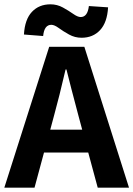

<svg xmlns="http://www.w3.org/2000/svg" viewBox="-25 -870 618 890"><path d="M213 -755Q180 -755 175 -703L86 -710Q90 -780 123 -815Q156 -850 209 -850Q240 -850 267 -835Q294 -820 314.5 -805.5Q335 -791 349 -791Q381 -791 387 -842L476 -836Q472 -766 439 -730.5Q406 -695 353 -695Q322 -695 295 -710Q268 -725 247.5 -740Q227 -755 213 -755ZM428 0 384 -163H179L135 0H-5L203 -653H366L573 0ZM208 -269H356L338 -336Q327 -376 306 -457.5Q285 -539 283 -548H279Q249 -419 226 -336Z"/></svg>

Font: Assistant
Style: Bold
Weight: 700
Designer: Hebrew By Ben Nathan, Latin by Paul Hunt
Version: Version 2.001;PS 002.001;hotconv 1.0.88;makeotf.lib2.5.64775